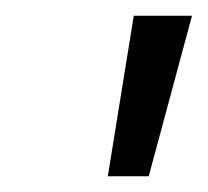

<svg xmlns="http://www.w3.org/2000/svg" viewBox="-20 -721 264 244"><path d="M117 -497 150 -701H224L169 -497Z"/></svg>

Font: Red Hat Display VF
Style: Italic
Weight: 300
Italic angle: -12°
Designer: Pentagram, MCKL
Foundry: Pentagram, MCKL
Version: Version 1.010